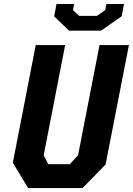

<svg xmlns="http://www.w3.org/2000/svg" viewBox="-20 -960 678 980"><path d="M123.5 0H401.5L519 -120.5L638 -730H488L378.5 -168L336.5 -122H226.5L203 -167.5L312.5 -730H162.5L45.5 -129.5ZM256.5 -876.5 332.5 -803.5H496L601 -877L613 -939.5H523L517 -908L474.5 -879H384L352.5 -908L358.5 -939.5H268.5Z"/></svg>

Font: Monaspace Krypton
Style: Bold Italic
Weight: 700
Italic angle: -11°
Designer: Riley Cran & the Lettermatic Team
Foundry: Lettermatic
Version: Version 1.101 (Monaspace Krypton)